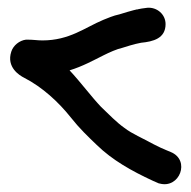

<svg xmlns="http://www.w3.org/2000/svg" viewBox="-20 -469 492 494"><path d="M47 -367C30 -365 14 -352 9 -336C-4 -296 30 -275 42 -269C89 -245 131 -206 162 -167C184 -139 206 -118 229 -96C269 -57 319 -29 373 -4L389 3H390C442 18 471 -57 419 -78L407 -83C399 -86 389 -91 375 -98C348 -113 319 -125 300 -140C280 -154 261 -174 240 -194C216 -219 188 -257 159 -288C192 -298 221 -314 247 -327C261 -334 281 -343 295 -346C301 -348 326 -356 343 -359C374 -362 406 -370 406 -407C406 -432 384 -451 359 -449C348 -448 339 -446 334 -445V-444L333 -445C327 -444 289 -433 287 -432C272 -429 256 -422 246 -418C198 -398 159 -365 89 -365C76 -365 66 -367 50 -367Z"/></svg>

Font: Stray Cat
Style: BlkCn
Weight: 900
Version: Version 1.0